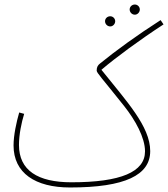

<svg xmlns="http://www.w3.org/2000/svg" viewBox="-20 -809 744 850"><path d="M577 -744C589 -744 599 -755 599 -767C599 -779 589 -789 577 -789C564 -789 554 -779 554 -767C554 -755 564 -744 577 -744ZM468 -692C480 -692 490 -703 490 -715C490 -727 480 -737 468 -737C455 -737 445 -727 445 -715C445 -703 455 -692 468 -692ZM290 21C534 21 645 -34 645 -140C645 -250 539 -362 429 -500C492 -554 601 -634 704 -701L691 -720C585 -652 493 -585 423 -528C414 -521 408 -513 408 -497C408 -486 430 -465 530 -339C579 -277 622 -200 622 -139C622 -48 515 -2 296 -2C147 -2 64 -55 64 -167C64 -213 75 -266 87 -305L65 -311C53 -269 40 -211 40 -165C40 -43 136 21 290 21Z"/></svg>

Font: Noto Sans Arabic UI XCn Th
Style: Regular
Weight: 100
Width: 2
Designer: Monotype Design Team, Nadine Chahine and Nizar Qandah
Foundry: Monotype Imaging Inc.
Version: Version 2.010